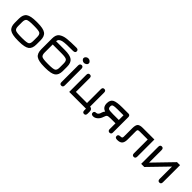

<svg xmlns="http://www.w3.org/2000/svg" viewBox="290 -1989 3419 3419"><g transform="rotate(45 1999.5 -280.0)"><path d="M343 6H314Q170 6 112.5 -34.5Q55 -75 55 -178V-283Q55 -386 112.5 -426.5Q170 -467 314 -467H343Q486 -467 543.5 -426.5Q601 -386 601 -283V-178Q601 -75 543.5 -34.5Q486 6 343 6ZM314 -78H343Q455 -78 486 -96.5Q517 -115 517 -181V-280Q517 -346 486 -364.5Q455 -383 343 -383H314Q201 -383 170 -364.5Q139 -346 139 -280V-181Q139 -115 170 -96.5Q201 -78 314 -78Z M807 -467H1028Q1160 -467 1214 -425.5Q1268 -384 1268 -283V-178Q1268 -75 1210.5 -34.5Q1153 6 1010 6H980Q836 6 779 -35Q722 -76 722 -181V-451Q722 -542 770 -581Q826 -623 911 -632Q997 -642 1144 -642Q1196 -642 1196 -598Q1196 -558 1140 -558Q1037 -558 986 -556Q926 -554 882 -544Q849 -535 826 -515Q810 -499 807 -467ZM1028 -383H806V-181Q806 -115 837 -96.5Q868 -78 980 -78H1010Q1122 -78 1153 -96.5Q1184 -115 1184 -181V-280Q1184 -345 1155.5 -364Q1127 -383 1028 -383Z M1476 -560Q1454 -544 1432 -544Q1406 -544 1385.5 -561.5Q1365 -579 1365 -601Q1365 -624 1385 -641Q1405 -658 1431 -658Q1457 -658 1478 -640.5Q1499 -623 1499 -601Q1499 -575 1476 -560ZM1390 -20V-440Q1390 -463 1401.5 -476Q1413 -489 1432 -489Q1451 -489 1462.5 -476Q1474 -463 1474 -440V-20Q1474 28 1431 28Q1390 28 1390 -20Z M2117 0V47Q2117 98 2075 98Q2033 98 2033 47V6H1611V-426Q1611 -474 1653 -474Q1695 -474 1695 -426V-78H1975V-426Q1975 -474 2017 -474Q2059 -474 2059 -425V-72Q2117 -67 2117 0Z M2589 -28V-181H2463Q2408 -181 2390 -168.5Q2372 -156 2358 -110Q2341 -56 2302 -21Q2263 14 2219 14Q2167 14 2167 -28Q2167 -70 2219 -70Q2237 -70 2253 -87.5Q2269 -105 2274 -123L2278 -137Q2289 -174 2311 -199Q2226 -226 2226 -324Q2226 -407 2279.5 -437Q2333 -467 2479 -467H2633Q2651 -467 2662 -454.5Q2673 -442 2673 -422V-28Q2673 -9 2661.5 2Q2650 13 2630 13Q2613 13 2601 1Q2589 -11 2589 -28ZM2589 -383H2446Q2362 -383 2336 -373Q2310 -364 2310 -327Q2310 -289 2333 -277Q2355 -265 2446 -265H2589Z M3283 -467V-37Q3283 13 3241 13Q3199 13 3199 -36V-383H3001Q2967 -383 2956.5 -375Q2946 -367 2946 -342V-130Q2946 -58 2916.5 -25.5Q2887 7 2821 7H2818Q2762 7 2762 -35H2768V-36H2762Q2762 -78 2815 -78Q2842 -78 2852 -86.5Q2862 -95 2862 -118V-331Q2862 -410 2889 -438.5Q2916 -467 2993 -467Z M3853 -467H3929V-36Q3929 13 3887 13Q3845 13 3845 -39V-348L3502 6H3423V-425Q3423 -474 3465 -474Q3507 -474 3507 -422V-109Z"/></g></svg>

Font: Jura
Style: Bold
Weight: 700
Designer: Daniel Johnson, Alexei Vanyashin
Foundry: Daniel Johnson
Version: Version 5.103